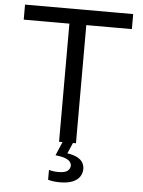

<svg xmlns="http://www.w3.org/2000/svg" viewBox="-61 -761 763 1024"><g transform="rotate(5 320.5 -249.0)"><path d="M275.5 0Q275.5 -59.5 275.5 -114.5Q275.5 -169.5 275.5 -235.5V-461.5Q275.5 -528.5 275.5 -584.2Q275.5 -640 275.5 -700L311.5 -632.5H227Q166.5 -632.5 119.8 -632.5Q73 -632.5 31 -632.5V-713H610V-632.5Q568 -632.5 521.5 -632.5Q475 -632.5 414 -632.5H329.5L366 -700Q366 -640 366 -584.2Q366 -528.5 366 -461.5V-235.5Q366 -169.5 366 -114.5Q366 -59.5 366 0ZM296.5 215Q286 215 274.5 214Q263 213 252.8 211.2Q242.5 209.5 235 207V154Q242 156.5 255.8 158.8Q269.5 161 286 161Q321 161 335 149.5Q349 138 349 121Q349 111 342 101.5Q335 92 316.5 84.5Q298 77 263 73L302 -18.5H350V0L325 57.5Q361 63 381 74.5Q401 86 409 101.2Q417 116.5 417 133Q417 155.5 405 174.2Q393 193 366.5 204Q340 215 296.5 215Z"/></g></svg>

Font: Commissioner Thin
Style: Regular
Weight: 400
Version: Version 1.000